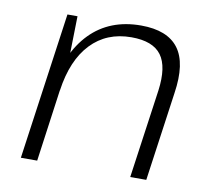

<svg xmlns="http://www.w3.org/2000/svg" viewBox="-66 -621 766 695"><g transform="rotate(10 317.0 -273.5)"><path d="M501 -326Q513 -415 482 -457Q451 -499 372 -499Q281 -499 223.5 -438.5Q166 -378 150 -265L111 -203L120 -264Q141 -401 212.5 -474Q284 -547 399 -547Q496 -547 536.5 -493Q577 -439 560 -327L514 0H455ZM129 -540H166L162 -354L113 0H53Z"/></g></svg>

Font: Pathway Extreme 28pt ExtraLight
Style: Italic
Weight: 250
Italic angle: -8°
Designer: Eduardo Rodriguez Tunni
Foundry: Eduardo Rodriguez Tunni
Version: Version 1.001;gftools[0.9.26]